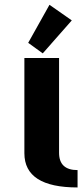

<svg xmlns="http://www.w3.org/2000/svg" viewBox="-20 -782 352 811"><path d="M189 -761.7 283.2 -695.8 160.6 -556.6 99.1 -601.1ZM307.6 9.8Q83 9.8 83 -134.8V-537.1H229.5V-136.7Q229.5 -63.5 307.6 -63.5Z"/></svg>

Font: Klaudia
Style: Bold
Weight: 700
Designer: Wojciech Kalinowski "wmk69" (wmk69@o2.pl)
Foundry: Wojciech Kalinowski "wmk69" (wmk69@o2.pl)
Version: Version 3.1.0; 2021-05-10